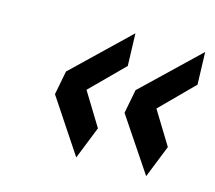

<svg xmlns="http://www.w3.org/2000/svg" viewBox="-65 -557 595 531"><g transform="rotate(15 232.5 -292.0)"><path d="M192.9 -105 90.8 -258.8 104 -327.1 262.2 -479 265.1 -386.2 171.9 -293 230 -198.2ZM393.1 -105 290 -258.8 303.2 -327.1 461.9 -479 464.8 -386.2 372.1 -293 430.2 -198.2Z"/></g></svg>

Font: Involve SemiBold Oblique
Style: Italic
Weight: 600
Italic angle: -10.5°
Designer: Stefan Peev
Foundry: Context Ltd.
Version: Version 1.001